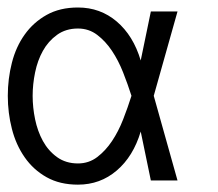

<svg xmlns="http://www.w3.org/2000/svg" viewBox="-20 -486 586 517"><path d="M67.9 -228Q67.9 -196.8 74.5 -164.8Q81.1 -132.8 95.5 -106.4Q109.9 -80.1 133.5 -63Q157.2 -45.9 189.9 -45.9Q219.2 -45.9 241.7 -63Q264.2 -80.1 281.5 -106Q298.8 -131.8 311.5 -164.3Q324.2 -196.8 334 -228Q324.2 -258.8 311.5 -291Q298.8 -323.2 281.5 -349.1Q264.2 -375 241.7 -392.1Q219.2 -409.2 189.9 -409.2Q157.2 -409.2 133.5 -392.1Q109.9 -375 95.5 -349.1Q81.1 -323.2 74.5 -291Q67.9 -258.8 67.9 -228ZM1 -228Q1 -273.9 12 -316.9Q22.9 -359.9 46.4 -392.8Q69.8 -425.8 105.5 -445.8Q141.1 -465.8 189.9 -465.8Q250 -465.8 294.4 -428Q338.9 -390.1 358.9 -323.2L386.2 -455.1H458L394 -228L458 0H386.2L358.9 -131.8Q338.9 -64.9 294.4 -26.9Q250 11.2 189.9 11.2Q141.1 11.2 105.5 -8.8Q69.8 -28.8 46.4 -62.5Q22.9 -96.2 12 -139.2Q1 -182.1 1 -228Z"/></svg>

Font: Anonymous Pro
Style: Regular
Weight: 400
Monospace: yes
Designer: Mark Simonson
Version: Version 1.002